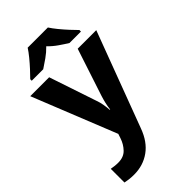

<svg xmlns="http://www.w3.org/2000/svg" viewBox="-301 -848 1170 1170"><g transform="rotate(-45 284.5 -263.0)"><path d="M0 -546H163L266 -239Q274 -217 278 -193.5Q282 -170 284 -144H287Q290 -170 295.5 -193.5Q301 -217 308 -239L409 -546H569L338 70Q307 155 247.5 197.5Q188 240 110 240Q85 240 66.5 237.5Q48 235 34 232V114Q45 116 60.5 118Q76 120 93 120Q140 120 167.5 91.5Q195 63 208 23L217 -4ZM372 -766Q386 -744 408.5 -716.5Q431 -689 455 -663Q479 -637 497 -619V-606H398Q372 -622 341 -643.5Q310 -665 284 -692Q258 -665 228 -644Q198 -623 172 -606H73V-619Q92 -638 115.5 -663.5Q139 -689 161.5 -716.5Q184 -744 198 -766Z"/></g></svg>

Font: Noto Sans Bamum
Style: Bold
Weight: 700
Designer: Monotype Design Team
Foundry: Monotype Imaging Inc.
Version: Version 2.002; ttfautohint (v1.8.4.7-5d5b)